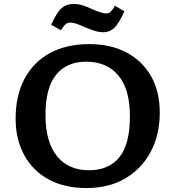

<svg xmlns="http://www.w3.org/2000/svg" viewBox="-20 -937 886 971"><path d="M417 14Q305 14 224.5 -30.5Q144 -75 101.5 -154.5Q59 -234 59 -337Q59 -455 104.5 -539.5Q150 -624 233.5 -669Q317 -714 432 -714Q539 -714 619 -672Q699 -630 743.5 -552.5Q788 -475 788 -367Q788 -257 743 -171Q698 -85 615 -35.5Q532 14 417 14ZM430 -76Q530 -76 583.5 -141.5Q637 -207 637 -349Q637 -486 578.5 -555.5Q520 -625 416 -625Q317 -625 263.5 -558.5Q210 -492 210 -356Q210 -219 268 -147.5Q326 -76 430 -76ZM504 -774Q482 -774 460.5 -780.5Q439 -787 413 -798Q382 -812 364.5 -817.5Q347 -823 335 -823Q322 -823 312 -814.5Q302 -806 288 -784L239 -812Q267 -875 291.5 -896Q316 -917 351 -917Q374 -917 395 -911Q416 -905 443 -892Q495 -869 518 -869Q530 -869 539.5 -877.5Q549 -886 561 -908L609 -880Q582 -819 558.5 -796.5Q535 -774 504 -774Z"/></svg>

Font: Literata 7pt SemiBold
Style: Regular
Weight: 600
Designer: Latin by Veronika Burian and Jose Scaglione. Greek by Irene Vlachou. Cyrillic by Vera Evstafieva.
Foundry: TypeTogether
Version: Version 3.002